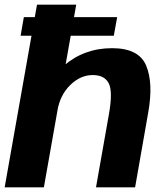

<svg xmlns="http://www.w3.org/2000/svg" viewBox="-31 -805 698 825"><path d="M57.5 -651.5H458L472.5 -731.5H71.5ZM-11 0H157.5L296.5 -785H128ZM381.5 0H549.5L606 -322Q628.5 -448.5 597 -523.2Q565.5 -598 450.5 -598Q330 -598 242.2 -521.8Q154.5 -445.5 140.5 -367L215.5 -329.5Q227.5 -397.5 271.2 -440Q315 -482.5 367.5 -482.5Q417.5 -482.5 436 -447.5Q454.5 -412.5 437 -314Z"/></svg>

Font: Anybody
Style: Bold Italic
Weight: 700
Italic angle: -10°
Designer: Tyler Finck
Foundry: Etcetera Type Company
Version: Version 1.113;gftools[0.9.25]